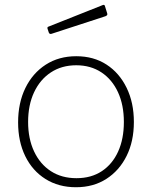

<svg xmlns="http://www.w3.org/2000/svg" viewBox="-20 -776 638 806"><path d="M299 10Q226 10 171 -24.5Q116 -59 86 -120.5Q56 -182 56 -262Q56 -344 86.5 -406.5Q117 -469 172 -504.5Q227 -540 300 -540Q373 -540 427 -505Q481 -470 511.5 -407.5Q542 -345 542 -264Q542 -183 511.5 -121.5Q481 -60 426.5 -25Q372 10 299 10ZM301 -28Q363 -28 407.5 -57.5Q452 -87 476 -140Q500 -193 500 -264Q500 -335 475.5 -388.5Q451 -442 406 -472Q361 -502 300 -502Q239 -502 193.5 -472Q148 -442 123 -388.5Q98 -335 98 -264Q98 -194 123 -140.5Q148 -87 193.5 -57.5Q239 -28 301 -28ZM420 -752 430 -720Q433 -712 423 -708L196 -634Q192 -633 189.5 -634Q187 -635 185 -639L180 -654Q177 -662 183 -664L412 -755Q418 -757 420 -752Z"/></svg>

Font: Libre Franklin Thin Thin
Style: Regular
Weight: 250
Version: Version 3.000